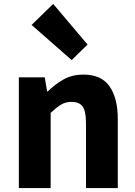

<svg xmlns="http://www.w3.org/2000/svg" viewBox="-20 -958 689 978"><path d="M76 0V-564H208L220 -492H223Q259 -528 303 -553Q347 -578 405 -578Q497 -578 538.5 -517.5Q580 -457 580 -351V0H418V-330Q418 -393 400.5 -416Q383 -439 345 -439Q313 -439 290 -424.5Q267 -410 238 -383V0ZM345 -652 141 -831 251 -938 426 -731Z"/></svg>

Font: Noto Sans JP ExtraBold
Style: Regular
Weight: 800
Designer: Ryoko NISHIZUKA  (kana, bopomofo & ideographs); Paul D. Hunt (Latin, Greek & Cyrillic); Sandoll Communications , Soo-you
Foundry: Adobe
Version: Version 2.004-H2;hotconv 1.0.118;makeotfexe 2.5.65603